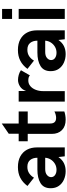

<svg xmlns="http://www.w3.org/2000/svg" viewBox="682 -1432 760 2164"><g transform="rotate(-90 1062.0 -350.0)"><path d="M214.5 10Q163.5 10 119.5 -9.5Q75.5 -29 49 -66.8Q22.5 -104.5 22.5 -159Q22.5 -238 80 -273.2Q137.5 -308.5 232.5 -308.5H366Q366 -358.5 340.8 -390Q315.5 -421.5 263.5 -421.5Q220.5 -421.5 190 -400.5Q159.5 -379.5 141.5 -347L48 -420.5Q88 -474.5 140 -501.2Q192 -528 261 -528Q332.5 -528 382 -500.8Q431.5 -473.5 457 -425.5Q482.5 -377.5 482.5 -315V0H382L374 -71.5Q344.5 -29 305 -9.5Q265.5 10 214.5 10ZM230.5 -93Q268 -93 298.2 -111.2Q328.5 -129.5 346.2 -158.5Q364 -187.5 366 -220.5H238Q194.5 -220.5 171 -200.2Q147.5 -180 147.5 -154.5Q147.5 -126.5 170.8 -109.8Q194 -93 230.5 -93Z M795.5 10Q719.5 10 677.2 -32.2Q635 -74.5 635 -145.5V-417.5H551.5V-519.5H637V-631.5L752 -710.5V-519.5H887.5V-417.5H752V-163.5Q752 -97.5 815 -97.5Q850.5 -97.5 887.5 -116.5V-5Q871.5 1 846.2 5.5Q821 10 795.5 10Z M1117 0H999V-519.5H1118V-435.5Q1134.5 -482.5 1170 -504.8Q1205.5 -527 1242.5 -527Q1269.5 -527 1299.2 -519Q1329 -511 1352.5 -494L1294.5 -393Q1277 -411 1237 -411Q1200.5 -411 1173.5 -388.2Q1146.5 -365.5 1131.8 -327.2Q1117 -289 1117 -243.5Z M1534 10Q1483 10 1439 -9.5Q1395 -29 1368.5 -66.8Q1342 -104.5 1342 -159Q1342 -238 1399.5 -273.2Q1457 -308.5 1552 -308.5H1685.5Q1685.5 -358.5 1660.2 -390Q1635 -421.5 1583 -421.5Q1540 -421.5 1509.5 -400.5Q1479 -379.5 1461 -347L1367.5 -420.5Q1407.5 -474.5 1459.5 -501.2Q1511.5 -528 1580.5 -528Q1652 -528 1701.5 -500.8Q1751 -473.5 1776.5 -425.5Q1802 -377.5 1802 -315V0H1701.5L1693.5 -71.5Q1664 -29 1624.5 -9.5Q1585 10 1534 10ZM1550 -93Q1587.5 -93 1617.8 -111.2Q1648 -129.5 1665.8 -158.5Q1683.5 -187.5 1685.5 -220.5H1557.5Q1514 -220.5 1490.5 -200.2Q1467 -180 1467 -154.5Q1467 -126.5 1490.2 -109.8Q1513.5 -93 1550 -93Z M2043.5 0H1930.5V-519.5H2043.5ZM2043.5 -594H1930.5V-706.5H2043.5Z"/></g></svg>

Font: Acari Sans
Style: Bold
Weight: 700
Designer: Alfredo Marco Pradil and Stefan Peev (font) & Cristiano Sobral (main changes)
Foundry: Alfredo Marco Pradil and Stefan Peev (font) & Cristiano Sobral (main changes)
Version: Version 1.063; ttfautohint (v1.8.3)